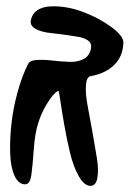

<svg xmlns="http://www.w3.org/2000/svg" viewBox="-20 -606 437 617"><path d="M61.5 -13.7Q76.7 -14.2 80.8 -44.2Q85 -74.2 88.6 -126.7Q92.3 -179.2 103.5 -212.9Q112.8 -241.7 127.4 -266.6Q142.1 -291.5 153.1 -303Q164.1 -314.5 168 -313.5Q169.4 -313 174.1 -281.2Q178.7 -249.5 186.5 -204.6Q194.3 -159.7 205.1 -115Q215.8 -70.3 233.4 -39.3Q251 -8.3 271.5 -8.8Q288.6 -9.3 293 -34.7Q297.4 -60.1 291.3 -98.4Q285.2 -136.7 277.1 -181.6Q269 -226.6 261.7 -265.4Q254.4 -304.2 256.1 -331.5Q257.8 -358.9 271.5 -361.3Q317.9 -369.6 346.2 -396.5Q374.5 -423.3 376.5 -467.8Q377.4 -490.2 338.1 -519Q298.8 -547.9 248.3 -567.1Q197.8 -586.4 148.7 -585.7Q99.6 -585 84 -555.2Q75.2 -536.6 80.8 -526.1Q86.4 -515.6 103 -509Q119.6 -502.4 141.6 -500Q163.6 -497.6 187.5 -494.4Q211.4 -491.2 231 -487.8Q250.5 -484.4 262.5 -476.1Q274.4 -467.8 272.9 -454.6Q270 -428.2 250.2 -417.2Q230.5 -406.2 203.1 -407.2Q175.8 -408.2 148.4 -411.4Q121.1 -414.6 98.6 -413.3Q76.2 -412.1 70.3 -400.4Q51.3 -363.3 36.9 -311.5Q22.5 -259.8 16.8 -208.5Q11.2 -157.2 12.7 -112.8Q14.2 -68.4 26.9 -40.8Q39.6 -13.2 61.5 -13.7Z"/></svg>

Font: Superheroes Libre
Style: Regular
Weight: 400
Version: Version 001.000